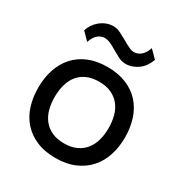

<svg xmlns="http://www.w3.org/2000/svg" viewBox="-200 -1028 1131 1189"><g transform="rotate(30 365.0 -434.0)"><path d="M595 -825Q587 -801 573 -780Q559 -759 539.5 -744Q520 -729 497 -720.5Q474 -712 449 -712Q422 -712 396.5 -725Q371 -738 347 -752Q336 -759 324 -765.5Q312 -772 301 -777Q278 -787 259 -787Q233 -787 211 -768.5Q189 -750 176 -711L124 -764Q130 -785 143 -805Q156 -825 175 -841Q194 -857 218 -867Q242 -877 268 -877Q295 -877 321 -864Q347 -851 372 -837Q383 -830 395 -823.5Q407 -817 418 -812Q440 -801 457 -801Q486 -801 508.5 -821.5Q531 -842 542 -878ZM675 -315Q675 -246 655.5 -186.5Q636 -127 597 -83.5Q558 -40 500 -15Q442 10 365 10Q287 10 229 -14.5Q171 -39 132 -82.5Q93 -126 74 -185.5Q55 -245 55 -315Q55 -385 74.5 -444.5Q94 -504 132.5 -547.5Q171 -591 229 -615.5Q287 -640 364 -640Q442 -640 500.5 -615.5Q559 -591 597.5 -548Q636 -505 655.5 -445Q675 -385 675 -315ZM558 -315Q558 -362 547 -402Q536 -442 512.5 -471.5Q489 -501 452.5 -518Q416 -535 365 -535Q314 -535 277.5 -518.5Q241 -502 217.5 -472.5Q194 -443 183 -402.5Q172 -362 172 -315Q172 -268 183 -228Q194 -188 217.5 -158.5Q241 -129 277.5 -112Q314 -95 365 -95Q416 -95 452.5 -112Q489 -129 512.5 -158.5Q536 -188 547 -228Q558 -268 558 -315Z"/></g></svg>

Font: TypoPRO Sinkin Sans
Style: 500 Medium
Weight: 500
Designer: Keith Bates
Foundry: K-Type
Version: Sinkin Sans (version 1.0)  by Keith Bates   •   © 2014   www